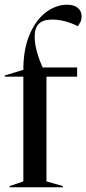

<svg xmlns="http://www.w3.org/2000/svg" viewBox="-22 -794 366 814"><path d="M19 -5 77 -25V-469H-2V-474L77 -498Q77 -586 104 -648.5Q131 -711 173.5 -742.5Q216 -774 262 -774Q292 -774 308 -760.5Q324 -747 324 -724Q324 -711 319.5 -702Q315 -693 308 -683Q252 -711 199 -711Q161 -711 143 -693.5Q125 -676 125 -639Q125 -608 135 -573Q145 -538 159 -508H305V-469H175V-25L245 -5V0H19Z"/></svg>

Font: Nyght Serif
Style: Regular
Weight: 400
Designer: Maksym Kobuzan
Version: Version 0.410